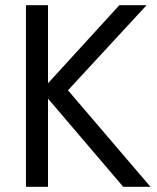

<svg xmlns="http://www.w3.org/2000/svg" viewBox="-20 -720 605 740"><path d="M80 -700H165V-399L440 -700H545L242 -372L560 0H455L165 -340V0H80Z"/></svg>

Font: Jost*
Style: Regular
Weight: 400
Version: Version 3.7